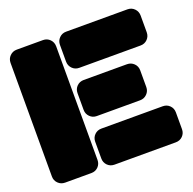

<svg xmlns="http://www.w3.org/2000/svg" viewBox="-124 -825 953 950"><g transform="rotate(-20 352.5 -350.0)"><path d="M199.2 0H61Q39.6 0 24.7 -14.6Q9.8 -29.3 9.8 -50.8V-648.9Q9.8 -670.4 24.7 -685.3Q39.6 -700.2 61 -700.2H199.2Q220.7 -700.2 235.4 -685.3Q250 -670.4 250 -648.9V-50.8Q250 -29.3 235.4 -14.6Q220.7 0 199.2 0ZM644 -509.8H320.8Q299.3 -509.8 284.7 -524.7Q270 -539.6 270 -561V-648.9Q270 -670.4 284.7 -685.3Q299.3 -700.2 320.8 -700.2H644Q665.5 -700.2 680.2 -685.3Q694.8 -670.4 694.8 -648.9V-561Q694.8 -539.6 680.2 -524.7Q665.5 -509.8 644 -509.8ZM548.8 -255.9H320.8Q299.3 -255.9 284.7 -270.8Q270 -285.6 270 -307.1V-395Q270 -416.5 284.7 -431.2Q299.3 -445.8 320.8 -445.8H548.8Q570.3 -445.8 585.2 -431.2Q600.1 -416.5 600.1 -395V-307.1Q600.1 -285.6 585.2 -270.8Q570.3 -255.9 548.8 -255.9ZM644 0H320.8Q299.3 0 284.7 -14.6Q270 -29.3 270 -50.8V-139.2Q270 -160.6 284.7 -175.3Q299.3 -189.9 320.8 -189.9H644Q665.5 -189.9 680.2 -175.3Q694.8 -160.6 694.8 -139.2V-50.8Q694.8 -29.3 680.2 -14.6Q665.5 0 644 0Z"/></g></svg>

Font: Nastup Soft
Style: Regular
Weight: 400
Designer: Maksym Kobuzan
Foundry: Zakznak
Version: Version 1.020;hotconv 1.0.109;makeotfexe 2.5.65596